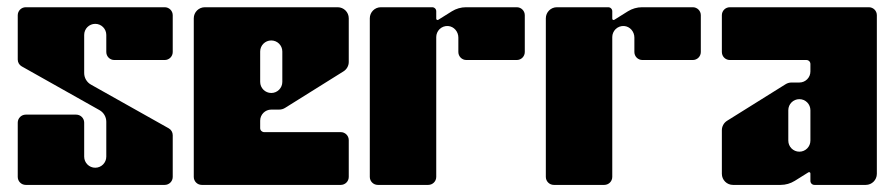

<svg xmlns="http://www.w3.org/2000/svg" viewBox="-20 -521 2520 541"><path d="M466.7 -374.4V-478.1C466.7 -490.5 456.6 -500.6 444.2 -500.6H52.5C40.1 -500.6 30 -490.5 30 -478.1V-353.1C30 -345.2 34.3 -337.8 41.2 -334L260.5 -210.6C272.2 -204 279.5 -191.5 279.5 -178V-79.6C279.5 -62.4 265.6 -48.4 248.3 -48.4C231.1 -48.4 217.2 -62.4 217.2 -79.6V-175.5C217.2 -187.9 207.1 -198 194.7 -198H52.5C40.1 -198 30 -187.9 30 -175.5V-22.5C30 -10.1 40.1 0 52.5 0H444.2C456.6 0 466.7 -10 466.7 -22.5V-140.2C466.7 -148.2 462.4 -155.5 455.5 -159.4L236.3 -282.6C224.5 -289.2 217.2 -301.7 217.2 -315.2V-422.6C217.2 -439.9 231.1 -453.8 248.4 -453.8C265.6 -453.8 279.5 -439.8 279.5 -422.6V-374.4C279.5 -362 289.6 -351.9 302 -351.9H444.2C456.6 -351.9 466.7 -362 466.7 -374.4Z M940.2 0C952.6 0 962.7 -10 962.7 -22.5V-126.2C962.7 -138.6 952.6 -148.7 940.2 -148.7H724.4C718.2 -148.7 713.1 -153.7 713.1 -159.9V-181C713.1 -198.2 727.1 -212.2 744.3 -212.2H766.6C772.4 -212.2 778.1 -213.8 783.1 -216.9L948 -320C957.1 -325.7 962.7 -335.7 962.7 -346.5V-469.4C962.7 -486.7 948.7 -500.6 931.5 -500.6H557.2C540 -500.6 526 -486.7 526 -469.4V-22.5C526 -10.1 536 0 548.5 0H940.2ZM713.1 -375.8C713.1 -393.1 727.1 -407 744.3 -407C761.6 -407 775.5 -393.1 775.5 -375.8V-290.2C775.5 -273 761.6 -259 744.4 -259C727.1 -259 713.1 -273 713.1 -290.2V-375.8Z M1186.7 0C1199.1 0 1209.2 -10 1209.2 -22.5V-416.5C1209.2 -425.1 1212.7 -432.9 1218.3 -438.6C1224.4 -444.7 1232.9 -448.3 1242.4 -447.7C1259.1 -446.6 1271.5 -431.9 1271.5 -415.2V-374.4C1271.5 -362 1281.6 -351.9 1294 -351.9H1436.2C1448.6 -351.9 1458.7 -362 1458.7 -374.4V-478.2C1458.7 -490.5 1448.6 -500.6 1436.2 -500.6H1293C1279 -500.6 1265.2 -496.6 1253.3 -489.2L1214.9 -465.2C1212.4 -463.6 1209.2 -465.4 1209.2 -468.3V-489.4C1209.2 -495.6 1204.1 -500.6 1197.9 -500.6H1053.2C1035.9 -500.6 1022 -486.6 1022 -469.4V-22.5C1022 -10.1 1032.1 0 1044.5 0H1186.7Z M1682.7 0C1695.1 0 1705.2 -10 1705.2 -22.5V-416.5C1705.2 -425.1 1708.7 -432.9 1714.3 -438.6C1720.4 -444.7 1728.9 -448.3 1738.4 -447.7C1755.1 -446.6 1767.5 -431.9 1767.5 -415.2V-374.4C1767.5 -362 1777.6 -351.9 1790 -351.9H1932.2C1944.6 -351.9 1954.7 -362 1954.7 -374.4V-478.2C1954.7 -490.5 1944.6 -500.6 1932.2 -500.6H1789C1775 -500.6 1761.2 -496.6 1749.3 -489.2L1710.9 -465.2C1708.4 -463.6 1705.2 -465.4 1705.2 -468.3V-489.4C1705.2 -495.6 1700.1 -500.6 1693.9 -500.6H1549.2C1531.9 -500.6 1518 -486.6 1518 -469.4V-22.5C1518 -10.1 1528.1 0 1540.5 0H1682.7Z M2428.2 -500.6H2036.5C2024 -500.6 2014 -490.6 2014 -478.1V-374.4C2014 -372.8 2014.2 -371.3 2014.5 -369.9C2016.5 -359.6 2025.6 -351.9 2036.5 -351.9H2252.3C2258.5 -351.9 2263.5 -346.9 2263.5 -340.7V-319.6C2263.5 -302.4 2249.6 -288.5 2232.4 -288.5H2210.1C2204.3 -288.5 2198.5 -286.8 2193.6 -283.7L2028.7 -180.7C2019.6 -175 2014 -164.9 2014 -154.2V-31.2C2014 -14 2028 0 2045.2 0H2179.7C2193.8 0 2207.5 -4 2219.4 -11.4L2257.8 -35.4C2260.3 -37 2263.5 -35.2 2263.5 -32.3V-11.2C2263.5 -5 2268.5 0 2274.8 0H2419.5C2436.8 0 2450.7 -14 2450.7 -31.2V-478.2C2450.7 -490.6 2440.7 -500.6 2428.2 -500.6ZM2263.5 -124.8C2263.5 -107.6 2249.6 -93.6 2232.4 -93.6C2223.8 -93.6 2216 -97.1 2210.3 -102.7C2204.7 -108.4 2201.2 -116.2 2201.2 -124.8V-210.4C2201.2 -227.7 2215.1 -241.6 2232.3 -241.6H2232.5C2249.7 -241.6 2263.5 -227.6 2263.5 -210.4V-124.8Z"/></svg>

Font: Gridlock
Style: Regular
Weight: 400
Designer: Abhik Krishna Ghosh
Version: Version 001.000